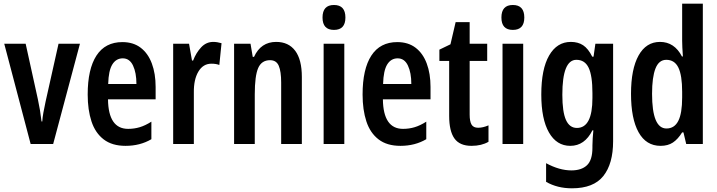

<svg xmlns="http://www.w3.org/2000/svg" viewBox="-20 -780 3886 1040"><path d="M146 0 3 -543H119L185 -243Q198 -184 205 -122H209Q210 -143 215 -170Q220 -197 227 -230L297 -543H413L268 0Z M643 -552Q702 -552 742 -521.5Q782 -491 802.5 -436Q823 -381 823 -309V-242H565Q567 -82 674 -82Q707 -82 737 -91Q767 -100 800 -121V-26Q739 10 660 10Q587 10 541.5 -25Q496 -60 475.5 -122.5Q455 -185 455 -268Q455 -406 502.5 -479Q550 -552 643 -552ZM645 -464Q609 -464 588.5 -431Q568 -398 566 -325H719Q719 -386 700.5 -425Q682 -464 645 -464Z M1135 -553Q1156 -553 1180 -546L1168 -428Q1151 -435 1125 -435Q1080 -435 1054.5 -392Q1029 -349 1030 -279V0H918V-543H1004L1020 -452H1026Q1042 -494 1069.5 -523.5Q1097 -553 1135 -553Z M1476 -553Q1543 -553 1579 -505Q1615 -457 1615 -363V0H1503V-333Q1503 -393 1490 -423.5Q1477 -454 1443 -454Q1397 -454 1378.5 -411.5Q1360 -369 1360 -269V0H1248V-543H1337L1349 -472H1356Q1393 -553 1476 -553Z M1789 -753Q1851 -753 1851 -685Q1851 -618 1789 -618Q1727 -618 1727 -685Q1727 -753 1789 -753ZM1845 -543V0H1733V-543Z M2132 -552Q2191 -552 2231 -521.5Q2271 -491 2291.5 -436Q2312 -381 2312 -309V-242H2054Q2056 -82 2163 -82Q2196 -82 2226 -91Q2256 -100 2289 -121V-26Q2228 10 2149 10Q2076 10 2030.5 -25Q1985 -60 1964.5 -122.5Q1944 -185 1944 -268Q1944 -406 1991.5 -479Q2039 -552 2132 -552ZM2134 -464Q2098 -464 2077.5 -431Q2057 -398 2055 -325H2208Q2208 -386 2189.5 -425Q2171 -464 2134 -464Z M2570 -88Q2596 -88 2626 -101V-12Q2607 -1 2584 4.5Q2561 10 2534 10Q2470 10 2441.5 -30Q2413 -70 2413 -152V-450H2360V-511L2420 -540L2448 -660H2524V-543H2619V-450H2524V-159Q2524 -123 2534 -105.5Q2544 -88 2570 -88Z M2758 -753Q2820 -753 2820 -685Q2820 -618 2758 -618Q2696 -618 2696 -685Q2696 -753 2758 -753ZM2814 -543V0H2702V-543Z M3072 -553Q3111 -553 3138.5 -535Q3166 -517 3188 -473H3195L3205 -543H3301V-15Q3301 107 3248 173.5Q3195 240 3078 240Q2999 240 2938 205V104Q3010 143 3075 143Q3130 143 3159.5 115Q3189 87 3189 20V8Q3189 -9 3190.5 -31Q3192 -53 3194 -74H3189Q3147 10 3069 10Q2995 10 2953.5 -62.5Q2912 -135 2912 -268Q2912 -406 2954.5 -479.5Q2997 -553 3072 -553ZM3102 -456Q3026 -456 3026 -267Q3026 -174 3045.5 -130.5Q3065 -87 3105 -87Q3189 -87 3189 -249V-276Q3189 -370 3168.5 -413Q3148 -456 3102 -456Z M3558 10Q3480 10 3439 -63.5Q3398 -137 3398 -272Q3398 -406 3439 -479.5Q3480 -553 3555 -553Q3633 -553 3674 -474H3679Q3677 -502 3676 -523Q3675 -544 3675 -559V-760H3787V0H3697L3682 -63H3675Q3652 -26 3625 -8Q3598 10 3558 10ZM3590 -84Q3633 -84 3654 -125Q3675 -166 3675 -252V-283Q3675 -372 3654.5 -414Q3634 -456 3589 -456Q3549 -456 3530.5 -409Q3512 -362 3512 -272Q3512 -84 3590 -84Z"/></svg>

Font: Noto Sans ExtraCondensed SemiBold
Style: Regular
Weight: 600
Width: 2
Designer: Monotype Design Team
Foundry: Monotype Imaging Inc.
Version: Version 2.013; ttfautohint (v1.8.4.7-5d5b)